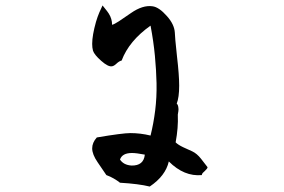

<svg xmlns="http://www.w3.org/2000/svg" viewBox="-20 -705 1040 704"><path d="M529 -21Q509 -26 481.5 -29.5Q454 -33 420 -35Q410 -43 397 -50.5Q384 -58 370 -63L338 -110Q318 -139 318 -161Q318 -182 335 -201Q382 -209 413 -213Q444 -217 458 -217Q495 -217 532 -208Q543 -252 549 -300Q555 -348 554 -400Q553 -447 548 -500Q543 -553 532 -611Q453 -555 426 -483Q417 -481 407.5 -472Q398 -463 391 -462Q377 -459 351 -482Q326 -504 321 -519Q318 -530 318 -544Q318 -560 321.5 -580Q325 -600 332 -625Q338 -645 344.5 -660Q351 -675 356 -685Q378 -658 379 -655Q391 -636 391 -614Q399 -616 416 -627Q433 -638 460 -657Q503 -687 539 -682Q563 -679 592 -646Q619 -616 621 -586Q621 -579 623 -557Q625 -535 629 -498Q633 -464 635 -437Q637 -410 637 -391Q637 -348 628 -325Q633 -321 634 -310Q635 -305 634 -297.5Q633 -290 632 -285Q632 -283 632 -283Q633 -260 631 -235Q629 -210 624 -183Q633 -174 652 -165Q668 -158 685 -150Q702 -142 717 -123L741 -92Q741 -89 738 -85.5Q735 -82 731 -78Q727 -75 723.5 -71Q720 -67 720 -63Q655 -57 599 -113Q587 -60 529 -21ZM462 -98Q507 -97 511 -138Q480 -144 464 -144Q428 -144 420 -120Q433 -100 462 -98Z"/></svg>

Font: Yuji Hentaigana Akari
Style: Regular
Weight: 400
Designer: Kataoka Yuji
Foundry: Kinuta Font Factory
Version: Version 3.002